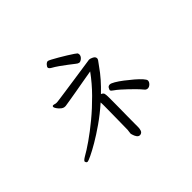

<svg xmlns="http://www.w3.org/2000/svg" viewBox="-174 -1018 1348 1348"><g transform="rotate(-45 500.0 -344.0)"><path d="M584 -592Q584 -592 583 -592L581 -593Q581 -593 580 -593Q572 -594 560 -604Q541 -619 516 -638Q491 -657 465.5 -675Q440 -693 418 -705Q401 -715 401 -725Q401 -733 412 -745Q423 -757 434 -757Q439 -757 459 -746.5Q479 -736 505.5 -720.5Q532 -705 558 -689Q584 -673 601.5 -661Q619 -649 620 -647Q622 -643 623 -640Q624 -637 624 -633Q624 -617 610 -604.5Q596 -592 584 -592ZM485 14Q485 6 487 -4Q489 -14 489 -18Q489 -24 489.5 -52.5Q490 -81 490.5 -120Q491 -159 491.5 -197.5Q492 -236 492 -261Q492 -273 491.5 -280.5Q491 -288 491 -289Q429 -234 368 -191.5Q307 -149 256.5 -119.5Q206 -90 173 -74.5Q140 -59 133 -59Q125 -59 121.5 -65.5Q118 -72 118 -74Q118 -83 143 -98Q181 -119 237 -158Q293 -197 356 -249Q419 -301 481 -363.5Q543 -426 593 -495Q555 -489 508.5 -480.5Q462 -472 418.5 -464.5Q375 -457 344.5 -452Q314 -447 307 -446Q303 -445 300 -445Q297 -445 294 -445Q279 -445 265 -456.5Q251 -468 242 -481.5Q233 -495 233 -501Q233 -511 242 -511Q248 -511 255.5 -508.5Q263 -506 270 -506Q274 -506 280 -506.5Q286 -507 304 -509.5Q322 -512 360.5 -517.5Q399 -523 468 -533Q537 -543 645 -559H647Q657 -559 675 -550Q693 -541 693 -525Q693 -519 687.5 -510.5Q682 -502 663 -477Q636 -438 603.5 -401Q571 -364 534 -329Q551 -322 554 -310.5Q557 -299 557 -271Q557 -262 557 -232Q557 -202 556.5 -162.5Q556 -123 555.5 -84Q555 -45 555 -16Q555 13 555 20Q555 36 550 50Q545 64 531 68Q529 69 524 69Q511 69 502.5 57.5Q494 46 490 33Q486 20 485 17ZM835 -163Q835 -149 822 -136.5Q809 -124 795 -124Q790 -124 788 -125Q781 -127 777.5 -130Q774 -133 768 -140Q756 -155 736.5 -175Q717 -195 695 -216Q673 -237 652 -255.5Q631 -274 616 -284Q609 -289 603 -294Q597 -299 597 -306Q597 -308 603.5 -320.5Q610 -333 626 -333Q637 -333 661 -319Q685 -305 714.5 -282.5Q744 -260 771.5 -236.5Q799 -213 817 -193Q835 -173 835 -163Z"/></g></svg>

Font: Klee One SemiBold
Style: Regular
Weight: 600
Designer: Fontworks Inc.
Foundry: Fontworks Inc.
Version: Version 1.00;January 12, 2022;FontCreator 13.0.0.2683 64-bit